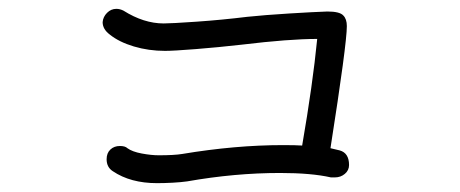

<svg xmlns="http://www.w3.org/2000/svg" viewBox="-20 -571 1040 434"><path d="M769 -198Q769 -186 759.5 -178Q750 -170 737 -170H728Q684 -180 613 -180Q511 -180 403 -161Q389 -159 370 -158Q351 -157 335 -157Q275 -157 235 -184Q221 -193 221 -211Q221 -225 229.5 -233Q238 -241 251 -241Q263 -241 268 -236Q279 -228 300.5 -224Q322 -220 339 -220Q374 -220 392 -223Q512 -243 620 -243Q649 -243 663 -242Q687 -381 697 -483Q634 -483 526 -470Q473 -464 422.5 -460Q372 -456 353 -456Q316 -456 282.5 -466Q249 -476 228 -493Q212 -505 212 -521Q213 -533 222 -542Q231 -551 243 -551Q251 -551 259 -547Q305 -518 350 -518Q367 -518 424.5 -522Q482 -526 539 -533Q577 -537 633.5 -540.5Q690 -544 720 -545Q748 -545 756 -536Q764 -528 764 -512Q764 -472 727 -236L748 -231Q769 -225 769 -198Z"/></svg>

Font: Tsukimi Rounded
Style: Regular
Weight: 400
Designer: Takashi Funayama
Foundry: Takashi Funayama
Version: Version 1.032; ttfautohint (v1.8.3)